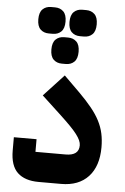

<svg xmlns="http://www.w3.org/2000/svg" viewBox="-59 -927 629 969"><g transform="rotate(5 255.0 -442.5)"><path d="M174 0Q104 0 67 -35Q30 -70 30 -147V-214H145V-150H298Q365 -150 365 -202Q365 -214 359 -227.5Q353 -241 340 -258Q327 -275 306.5 -296Q286 -317 256 -345L157 -437L259 -547L340 -467Q377 -430 403 -398Q429 -366 445 -335Q461 -304 468 -271.5Q475 -239 475 -202Q475 -106 426 -53Q377 0 288 0ZM318 -751Q292 -751 275.5 -767Q259 -783 259 -818Q259 -853 275.5 -869Q292 -885 318 -885H338Q364 -885 380.5 -869Q397 -853 397 -818Q397 -783 380.5 -767Q364 -751 338 -751ZM239 -605Q213 -605 196.5 -621Q180 -637 180 -672Q180 -707 196.5 -723Q213 -739 239 -739H259Q285 -739 301.5 -723Q318 -707 318 -672Q318 -637 301.5 -621Q285 -605 259 -605ZM160 -751Q134 -751 117.5 -767Q101 -783 101 -818Q101 -853 117.5 -869Q134 -885 160 -885H180Q206 -885 222.5 -869Q239 -853 239 -818Q239 -783 222.5 -767Q206 -751 180 -751Z"/></g></svg>

Font: IBM Plex Arabic
Style: Bold
Weight: 700
Designer: Mike Abbink, Paul van der Laan, Pieter van Rosmalen, Wael Morcos, Khajak Apelian
Foundry: Bold Monday
Version: Version 1.0